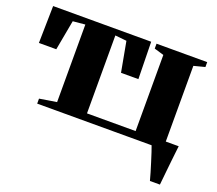

<svg xmlns="http://www.w3.org/2000/svg" viewBox="-117 -673 1144 1013"><g transform="rotate(20 455.5 -166.0)"><path d="M115.5 0V-28L211.5 -43.5V-479L143 -472.5L112 -304H14.5L18.5 -512.5H569L573 -304H475.5L444.5 -472.5L380 -479V-41.5H653V-469L599 -485V-512.5H883.5V-485L821.5 -469V0ZM814 180Q809.5 162.5 802 137.2Q794.5 112 786 84.8Q777.5 57.5 769.8 34Q762 10.5 757 -2.5L738 -44H894Q892 -25.5 889.2 -2.2Q886.5 21 883.8 46.8Q881 72.5 878.5 97.2Q876 122 873.8 143.5Q871.5 165 870 180Z"/></g></svg>

Font: Merriweather 120pt Black
Style: Regular
Weight: 900
Designer: Eben Sorkin
Foundry: Eben Sorkin
Version: Version 2.100